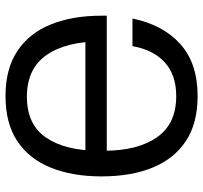

<svg xmlns="http://www.w3.org/2000/svg" viewBox="-40 -662 713 673"><g transform="rotate(90 316.5 -325.5)"><path d="M316.7 11.7Q221.7 11.7 159.2 -29.6Q96.7 -70.8 65.8 -146.7Q35 -222.5 35 -325Q35 -329.2 35 -334.2Q35 -339.2 35 -343.3H556.7V-268.3H100L125 -325Q125 -200.8 172.9 -132.1Q220.8 -63.3 319.2 -63.3Q416.7 -63.3 462.5 -130.8Q508.3 -198.3 508.3 -315V-335Q508.3 -451.7 461.2 -519.2Q414.2 -586.7 316.7 -586.7Q243.3 -586.7 199.2 -547.1Q155 -507.5 141.7 -433.3H45Q66.7 -540 134.2 -600.8Q201.7 -661.7 316.7 -661.7Q412.5 -661.7 474.6 -620.4Q536.7 -579.2 567.5 -503.8Q598.3 -428.3 598.3 -325Q598.3 -222.5 567.5 -146.7Q536.7 -70.8 474.6 -29.6Q412.5 11.7 316.7 11.7Z"/></g></svg>

Font: Familjen Grotesk Variable
Style: Regular
Weight: 400
Designer: Anders Wikstroem, Jonas Baeckman, Matilda Gysing, Kristian Moeller
Foundry: Familjen STHLM AB
Version: Version 2.000